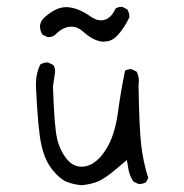

<svg xmlns="http://www.w3.org/2000/svg" viewBox="-20 -564 540 563"><path d="M189 -485.8Q208 -485.8 225.1 -470.2Q252.4 -445.3 279.3 -441.9Q281.2 -441.9 283.2 -441.9Q293.9 -441.9 303.7 -445.3Q314.5 -449.7 324.7 -460.4Q344.7 -482.4 358.9 -512.2Q359.4 -513.7 359.4 -514.6Q359.4 -526.9 353 -536.6L339.4 -543.5Q337.9 -543.9 336.9 -543.9Q325.7 -543.9 318.4 -538.6Q312.5 -524.9 304.2 -516.6Q292 -504.4 276.4 -504.4Q267.1 -504.4 259 -508.1Q251 -511.7 244.1 -516.6Q209.5 -541 177.2 -543Q175.3 -543 173.3 -543Q145 -543 112.3 -514.6L105.5 -507.8Q98.6 -499.5 97.2 -488.3Q97.2 -473.6 104.5 -462.4L118.7 -455.6Q120.1 -455.1 121.1 -455.1Q133.3 -455.1 141.6 -461.9Q165 -485.8 189 -485.8ZM85.4 -317.9Q85.4 -314 85.4 -310.1Q91.3 -182.6 101.6 -137.7Q111.8 -92.8 134.3 -65.4Q156.2 -38.6 175.8 -30.8Q195.8 -22.9 218.8 -21Q244.6 -22.9 266.8 -31.7Q289.1 -40.5 334 -79.6L352.1 -94.7L356 -71.3Q358.9 -50.3 371.1 -31.7L385.3 -24.9Q386.7 -24.4 387.7 -24.4Q399.9 -24.4 408.7 -30.3L414.6 -42Q399.9 -88.9 394 -139.2Q388.2 -189.5 386.2 -314.5Q387.2 -321.3 387.2 -324.7Q387.2 -328.1 387 -332.5Q386.7 -336.9 385 -342.8Q383.3 -348.6 380.4 -354L366.7 -360.8Q365.2 -361.3 364.3 -361.3Q354 -361.3 346.7 -356.9Q334 -294.9 325.7 -233.4Q316.4 -166.5 291.5 -127Q280.8 -109.9 271 -100.1Q261.2 -90.3 252.4 -85Q236.3 -75.2 219.2 -75.2Q194.3 -75.2 176.3 -97.2Q155.8 -122.1 147.5 -157.2Q139.2 -192.4 135.3 -310.5L141.1 -350.1Q141.6 -352.5 141.6 -354.5Q141.6 -365.7 136.2 -373.5L121.6 -380.4Q120.1 -380.9 117.9 -380.9Q115.7 -380.9 112.3 -380.4Q105 -378.9 98.1 -375Q85.4 -349.1 85.4 -317.9Z"/></svg>

Font: NaikaiFont
Style: ExtraLight
Weight: 200
Version: Version 1.89